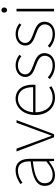

<svg xmlns="http://www.w3.org/2000/svg" viewBox="932 -1711 792 2696"><g transform="rotate(-90 1328.0 -363.0)"><path d="M218 13C288 13 354 -26 408 -70H411L416 0H446V-341C446 -448 408 -540 284 -540C198 -540 125 -496 92 -472L110 -443C144 -470 207 -507 282 -507C391 -507 413 -414 410 -329C173 -302 66 -247 66 -130C66 -30 136 13 218 13ZM221 -20C157 -20 103 -50 103 -131C103 -220 181 -273 410 -298V-109C341 -50 284 -20 221 -20Z M749 0H792L989 -527H952L827 -187C810 -136 790 -83 772 -37H768C750 -83 731 -136 713 -187L589 -527H549Z M1302 13C1380 13 1425 -13 1465 -37L1449 -68C1409 -39 1364 -20 1304 -20C1180 -20 1099 -122 1099 -261H1485C1487 -275 1487 -286 1487 -297C1487 -453 1410 -540 1288 -540C1171 -540 1061 -434 1061 -262C1061 -90 1169 13 1302 13ZM1099 -294C1110 -427 1194 -507 1288 -507C1387 -507 1452 -437 1452 -294Z M1758 13C1869 13 1930 -55 1930 -133C1930 -236 1839 -262 1755 -294C1692 -318 1632 -342 1632 -405C1632 -457 1672 -507 1759 -507C1814 -507 1851 -485 1886 -459L1907 -486C1870 -518 1814 -540 1761 -540C1652 -540 1595 -476 1595 -403C1595 -312 1681 -282 1761 -253C1823 -231 1893 -200 1893 -131C1893 -71 1848 -20 1760 -20C1682 -20 1633 -50 1589 -88L1566 -59C1613 -20 1679 13 1758 13Z M2199 13C2310 13 2371 -55 2371 -133C2371 -236 2280 -262 2196 -294C2133 -318 2073 -342 2073 -405C2073 -457 2113 -507 2200 -507C2255 -507 2292 -485 2327 -459L2348 -486C2311 -518 2255 -540 2202 -540C2093 -540 2036 -476 2036 -403C2036 -312 2122 -282 2202 -253C2264 -231 2334 -200 2334 -131C2334 -71 2289 -20 2201 -20C2123 -20 2074 -50 2030 -88L2007 -59C2054 -20 2120 13 2199 13Z M2516 0H2552V-527H2516ZM2535 -660C2555 -660 2571 -675 2571 -701C2571 -723 2555 -739 2535 -739C2514 -739 2499 -723 2499 -701C2499 -675 2514 -660 2535 -660Z"/></g></svg>

Font: Source Han Sans JP ExtraLight
Style: Regular
Weight: 250
Designer: Ryoko NISHIZUKA 西塚涼子 (kana, bopomofo & ideographs); Paul D. Hunt (Latin, Greek & Cyrillic); Sandoll Communications 산돌커뮤니
Foundry: Adobe
Version: Version 2.001;hotconv 1.0.107;makeotfexe 2.5.65593